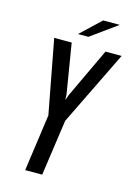

<svg xmlns="http://www.w3.org/2000/svg" viewBox="-111 -780 590 839"><g transform="rotate(15 183.5 -360.0)"><path d="M89 0 125 -257 62 -591H141L178 -366L179 -341L188 -366L294 -591H367L202 -253L166 0ZM158 -634 249 -720H324L205 -634Z"/></g></svg>

Font: Alumni Sans Medium
Style: Italic
Weight: 500
Italic angle: -8°
Designer: Robert E. Leuschke
Foundry: Robert E. Leuschke
Version: Version 1.016